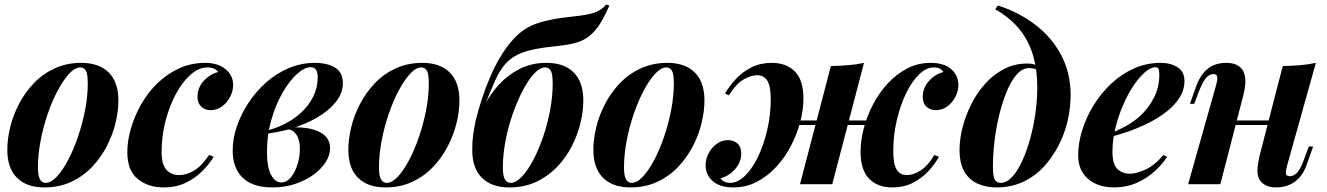

<svg xmlns="http://www.w3.org/2000/svg" viewBox="-20 -806 5806 840"><path d="M331 -511Q308 -511 282.5 -483.5Q257 -456 232.5 -410Q208 -364 188.5 -307Q169 -250 157.5 -189.5Q146 -129 146 -74Q146 -38 154.5 -22Q163 -6 180 -6Q203 -6 228 -32.5Q253 -59 277 -104Q301 -149 320.5 -205.5Q340 -262 352 -323Q364 -384 364 -441Q364 -483 355.5 -497Q347 -511 331 -511ZM12 -151Q12 -197 24.5 -249Q37 -301 63 -351Q89 -401 127.5 -441.5Q166 -482 218.5 -506.5Q271 -531 336 -531Q413 -531 455.5 -489Q498 -447 498 -366Q498 -320 485.5 -268Q473 -216 447 -166Q421 -116 382.5 -75.5Q344 -35 291.5 -10.5Q239 14 174 14Q97 14 54.5 -28Q12 -70 12 -151Z M887 -511Q850 -511 814 -479.5Q778 -448 749.5 -395Q721 -342 704 -276Q687 -210 687 -140Q687 -87 708 -63.5Q729 -40 763 -40Q795 -40 828 -59Q861 -78 895 -128L915 -120Q895 -87 863.5 -56Q832 -25 790.5 -5.5Q749 14 697 14Q627 14 582 -23.5Q537 -61 537 -140Q537 -189 552.5 -243Q568 -297 597 -348.5Q626 -400 668 -441Q710 -482 763 -506.5Q816 -531 878 -531Q933 -531 966.5 -503.5Q1000 -476 1000 -435Q1000 -408 987 -382.5Q974 -357 951.5 -340.5Q929 -324 901 -324Q877 -324 860.5 -339.5Q844 -355 844 -382Q844 -423 871.5 -452.5Q899 -482 935 -491Q927 -501 915.5 -506Q904 -511 887 -511Z M1211 -8Q1235 -8 1253 -30.5Q1271 -53 1281.5 -86.5Q1292 -120 1292 -154Q1292 -194 1277 -216.5Q1262 -239 1238 -240L1232 -246Q1279 -252 1323 -245.5Q1367 -239 1395.5 -217.5Q1424 -196 1424 -157Q1424 -127 1405 -97Q1386 -67 1352 -42Q1318 -17 1272 -1.5Q1226 14 1171 14Q1116 14 1077.5 -4Q1039 -22 1018.5 -58.5Q998 -95 998 -148Q998 -199 1016 -252.5Q1034 -306 1067 -356Q1100 -406 1144.5 -445.5Q1189 -485 1243.5 -508Q1298 -531 1358 -531Q1411 -531 1445.5 -510.5Q1480 -490 1480 -442Q1480 -398 1449 -359.5Q1418 -321 1367 -291.5Q1316 -262 1254.5 -243.5Q1193 -225 1132 -220L1135 -232Q1179 -241 1221 -261.5Q1263 -282 1296.5 -312.5Q1330 -343 1350 -382.5Q1370 -422 1370 -468Q1370 -491 1362 -501.5Q1354 -512 1339 -512Q1312 -512 1279 -482Q1246 -452 1216 -400Q1186 -348 1167 -281.5Q1148 -215 1148 -143Q1148 -75 1165.5 -41.5Q1183 -8 1211 -8Z M1823 -511Q1800 -511 1774.5 -483.5Q1749 -456 1724.5 -410Q1700 -364 1680.5 -307Q1661 -250 1649.5 -189.5Q1638 -129 1638 -74Q1638 -38 1646.5 -22Q1655 -6 1672 -6Q1695 -6 1720 -32.5Q1745 -59 1769 -104Q1793 -149 1812.5 -205.5Q1832 -262 1844 -323Q1856 -384 1856 -441Q1856 -483 1847.5 -497Q1839 -511 1823 -511ZM1504 -151Q1504 -197 1516.5 -249Q1529 -301 1555 -351Q1581 -401 1619.5 -441.5Q1658 -482 1710.5 -506.5Q1763 -531 1828 -531Q1905 -531 1947.5 -489Q1990 -447 1990 -366Q1990 -320 1977.5 -268Q1965 -216 1939 -166Q1913 -116 1874.5 -75.5Q1836 -35 1783.5 -10.5Q1731 14 1666 14Q1589 14 1546.5 -28Q1504 -70 1504 -151Z M2046 -151Q2046 -187 2050 -215.5Q2054 -244 2061 -278Q2071 -320 2087 -369.5Q2103 -419 2124.5 -469.5Q2146 -520 2174.5 -566Q2203 -612 2237 -646Q2261 -670 2291.5 -687Q2322 -704 2369 -715Q2411 -725 2445.5 -729Q2480 -733 2514 -737Q2562 -743 2587.5 -753.5Q2613 -764 2632 -786L2646 -782Q2625 -734 2605.5 -702.5Q2586 -671 2558 -648Q2533 -629 2507 -621Q2481 -613 2446 -608Q2418 -604 2392 -601.5Q2366 -599 2337 -594Q2283 -585 2248 -568.5Q2213 -552 2189 -524Q2165 -496 2145.5 -452Q2126 -408 2101 -345ZM2365 -511Q2342 -511 2316.5 -483.5Q2291 -456 2267 -410Q2243 -364 2223 -307Q2203 -250 2191.5 -189.5Q2180 -129 2180 -74Q2180 -38 2188.5 -22Q2197 -6 2215 -6Q2237 -6 2262.5 -32.5Q2288 -59 2312 -104Q2336 -149 2355.5 -205.5Q2375 -262 2386.5 -323Q2398 -384 2398 -441Q2398 -483 2389.5 -497Q2381 -511 2365 -511ZM2046 -151Q2046 -192 2059.5 -243Q2073 -294 2099 -344.5Q2125 -395 2164 -437Q2203 -479 2254.5 -505Q2306 -531 2371 -531Q2448 -531 2490 -489Q2532 -447 2532 -366Q2532 -320 2519.5 -268Q2507 -216 2481.5 -166Q2456 -116 2417 -75.5Q2378 -35 2326 -10.5Q2274 14 2208 14Q2131 14 2088.5 -28Q2046 -70 2046 -151Z M2895 -511Q2872 -511 2846.5 -483.5Q2821 -456 2796.5 -410Q2772 -364 2752.5 -307Q2733 -250 2721.5 -189.5Q2710 -129 2710 -74Q2710 -38 2718.5 -22Q2727 -6 2744 -6Q2767 -6 2792 -32.5Q2817 -59 2841 -104Q2865 -149 2884.5 -205.5Q2904 -262 2916 -323Q2928 -384 2928 -441Q2928 -483 2919.5 -497Q2911 -511 2895 -511ZM2576 -151Q2576 -197 2588.5 -249Q2601 -301 2627 -351Q2653 -401 2691.5 -441.5Q2730 -482 2782.5 -506.5Q2835 -531 2900 -531Q2977 -531 3019.5 -489Q3062 -447 3062 -366Q3062 -320 3049.5 -268Q3037 -216 3011 -166Q2985 -116 2946.5 -75.5Q2908 -35 2855.5 -10.5Q2803 14 2738 14Q2661 14 2618.5 -28Q2576 -70 2576 -151Z M3430 -279H3820V-259H3430ZM3152 -397Q3172 -431 3200.5 -461.5Q3229 -492 3268 -511.5Q3307 -531 3356 -531Q3420 -531 3457.5 -493.5Q3495 -456 3495 -375Q3495 -326 3481 -272.5Q3467 -219 3440.5 -168Q3414 -117 3376 -76Q3338 -35 3291 -10.5Q3244 14 3188 14Q3130 14 3098.5 -13.5Q3067 -41 3067 -83Q3067 -110 3080 -135Q3093 -160 3115.5 -176.5Q3138 -193 3165 -193Q3190 -193 3206.5 -178Q3223 -163 3223 -134Q3223 -96 3195.5 -65.5Q3168 -35 3132 -26Q3139 -16 3149.5 -11Q3160 -6 3175 -6Q3208 -6 3240 -37.5Q3272 -69 3297 -121.5Q3322 -174 3337 -239Q3352 -304 3352 -372Q3352 -429 3337 -453Q3322 -477 3292 -477Q3266 -477 3233.5 -458.5Q3201 -440 3169 -389ZM3615 -517Q3657 -518 3693 -521Q3729 -524 3760 -531L3621 0Q3621 0 3606.5 0Q3592 0 3571.5 0Q3551 0 3530 0Q3509 0 3494.5 0Q3480 0 3480 0ZM4065 -511Q4032 -511 4000 -479.5Q3968 -448 3943 -395.5Q3918 -343 3903 -278Q3888 -213 3888 -145Q3888 -88 3903 -64Q3918 -40 3948 -40Q3976 -40 4007.5 -60Q4039 -80 4068 -128L4088 -120Q4069 -86 4040 -55.5Q4011 -25 3972.5 -5.5Q3934 14 3884 14Q3820 14 3782.5 -24Q3745 -62 3745 -142Q3745 -191 3759 -244.5Q3773 -298 3799.5 -349Q3826 -400 3864 -441Q3902 -482 3949 -506.5Q3996 -531 4052 -531Q4110 -531 4141.5 -503.5Q4173 -476 4173 -434Q4173 -408 4160 -382.5Q4147 -357 4124.5 -340.5Q4102 -324 4075 -324Q4050 -324 4033.5 -339Q4017 -354 4017 -383Q4017 -421 4044 -451.5Q4071 -482 4108 -491Q4101 -501 4090.5 -506Q4080 -511 4065 -511Z M4518 -421Q4518 -510 4496 -575Q4474 -640 4433 -686.5Q4392 -733 4334 -765L4346 -782Q4439 -752 4511 -696.5Q4583 -641 4623.5 -563.5Q4664 -486 4664 -390Q4664 -335 4651 -278Q4638 -221 4611 -169Q4584 -117 4545.5 -75.5Q4507 -34 4455 -10Q4403 14 4340 14Q4294 14 4257 -2.5Q4220 -19 4199 -55.5Q4178 -92 4178 -151Q4178 -197 4191 -248Q4204 -299 4228.5 -348.5Q4253 -398 4289 -438.5Q4325 -479 4371.5 -503.5Q4418 -528 4473 -528Q4502 -528 4518.5 -519Q4535 -510 4550 -494L4543 -482Q4534 -495 4517 -501.5Q4500 -508 4482 -508Q4453 -508 4428.5 -480.5Q4404 -453 4385 -407Q4366 -361 4352 -304.5Q4338 -248 4331 -189Q4324 -130 4324 -77Q4324 -35 4332 -20.5Q4340 -6 4358 -6Q4384 -6 4408 -32Q4432 -58 4452 -101.5Q4472 -145 4487 -199Q4502 -253 4510 -310.5Q4518 -368 4518 -421Z M4825 -217Q4866 -233 4903 -253Q4940 -273 4966 -297Q5005 -332 5028.5 -378.5Q5052 -425 5052 -479Q5052 -499 5048 -505.5Q5044 -512 5036 -512Q5014 -512 4988.5 -489.5Q4963 -467 4938 -429.5Q4913 -392 4892.5 -344Q4872 -296 4859.5 -244Q4847 -192 4847 -143Q4847 -87 4868.5 -66.5Q4890 -46 4924 -46Q4951 -46 4991 -64Q5031 -82 5070 -128L5086 -120Q5065 -87 5031 -56Q4997 -25 4952 -5.5Q4907 14 4854 14Q4809 14 4773.5 -2Q4738 -18 4717.5 -49.5Q4697 -81 4697 -127Q4697 -180 4714.5 -236Q4732 -292 4764 -344.5Q4796 -397 4841 -439.5Q4886 -482 4941 -506.5Q4996 -531 5058 -531Q5102 -531 5132 -511.5Q5162 -492 5162 -452Q5162 -413 5140.5 -379Q5119 -345 5083 -317Q5047 -289 5002.5 -267Q4958 -245 4911.5 -229Q4865 -213 4824 -204Z M5314 -279H5584V-259H5314ZM5319 0H5178L5300 -432Q5304 -446 5305.5 -457Q5307 -468 5303.5 -475Q5300 -482 5289 -482Q5271 -482 5256 -464.5Q5241 -447 5224 -403L5205 -352H5186L5213 -428Q5227 -466 5246.5 -488.5Q5266 -511 5290.5 -521Q5315 -531 5344 -531Q5379 -531 5398 -518Q5417 -505 5423.5 -484Q5430 -463 5428 -438.5Q5426 -414 5420 -391ZM5612 -85Q5605 -60 5606 -47.5Q5607 -35 5623 -35Q5641 -35 5656.5 -52.5Q5672 -70 5687 -114L5706 -165H5725L5698 -89Q5685 -50 5663.5 -27.5Q5642 -5 5616.5 4.5Q5591 14 5564 14Q5537 14 5518.5 5Q5500 -4 5490 -20Q5480 -39 5481.5 -65.5Q5483 -92 5491 -126L5592 -517Q5633 -518 5669.5 -521Q5706 -524 5737 -531Z"/></svg>

Font: Playfair Display
Style: Bold Italic
Weight: 700
Italic angle: -14°
Designer: Claus Eggers Sørensen
Foundry: Claus Eggers Sørensen
Version: Version 1.203